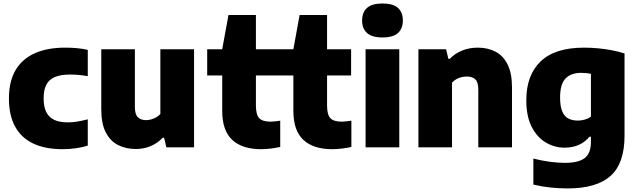

<svg xmlns="http://www.w3.org/2000/svg" viewBox="-20 -824 3567 1074"><path d="M330 10.5Q233 10.5 166.2 -21Q99.5 -52.5 64.8 -115.5Q30 -178.5 30 -273Q30 -369 67.2 -432Q104.5 -495 174.8 -526.2Q245 -557.5 345 -557.5Q380 -557.5 411.2 -554.5Q442.5 -551.5 471 -545V-398Q445.5 -402.5 421.2 -404.8Q397 -407 372 -407Q320 -407 287.2 -393.2Q254.5 -379.5 239.2 -350.2Q224 -321 224 -274.5Q224 -226 239.2 -196.2Q254.5 -166.5 284.5 -153Q314.5 -139.5 359.5 -139.5Q385.5 -139.5 411.2 -143.8Q437 -148 471 -156.5V-9.5Q441.5 0 405 5.2Q368.5 10.5 330 10.5Z M740 9.5Q684 9.5 640.2 -12.8Q596.5 -35 571.5 -83.8Q546.5 -132.5 546.5 -212.5V-548.5H734.5V-226Q734.5 -184 751.5 -168Q768.5 -152 796 -152Q810.5 -152 825.5 -156Q840.5 -160 854 -167.8Q867.5 -175.5 877 -186.5V-548.5H1065.5V0H910.5L898 -53.5H890.5Q860.5 -22.5 822.2 -6.5Q784 9.5 740 9.5Z M1440 10.5Q1335 10.5 1279 -41.5Q1223 -93.5 1223 -204.5V-548.5L1258 -740H1411.5V-234Q1411.5 -182.5 1430 -163Q1448.5 -143.5 1493 -143.5Q1505 -143.5 1518 -145Q1531 -146.5 1547.5 -149V-2Q1525.5 3 1496.5 6.8Q1467.5 10.5 1440 10.5ZM1139 -402V-548.5H1546V-402Z M1838 10.5Q1733 10.5 1677 -41.5Q1621 -93.5 1621 -204.5V-548.5L1656 -740H1809.5V-234Q1809.5 -182.5 1828 -163Q1846.5 -143.5 1891 -143.5Q1903 -143.5 1916 -145Q1929 -146.5 1945.5 -149V-2Q1923.5 3 1894.5 6.8Q1865.5 10.5 1838 10.5ZM1537 -402V-548.5H1944V-402Z M2025 0V-548.5H2213.5V0ZM2119.5 -614.5Q2061 -614.5 2033.2 -639.2Q2005.5 -664 2005.5 -709.5Q2005.5 -755 2033.2 -779.8Q2061 -804.5 2119.5 -804.5Q2178.5 -804.5 2206 -779.8Q2233.5 -755 2233.5 -709.5Q2233.5 -664 2206 -639.2Q2178.5 -614.5 2119.5 -614.5Z M2320.5 0V-548.5H2475.5L2488 -495H2496Q2525.5 -525.5 2565.5 -541.5Q2605.5 -557.5 2653 -557.5Q2708 -557.5 2751.2 -535.2Q2794.5 -513 2819.2 -463.8Q2844 -414.5 2844 -334.5V0H2655.5V-322.5Q2655.5 -364.5 2638.8 -380.2Q2622 -396 2591.5 -396Q2576 -396 2560.8 -392.2Q2545.5 -388.5 2532 -380.8Q2518.5 -373 2508.5 -361.5V0Z M3155 230Q3109.5 230 3060.2 225Q3011 220 2963.5 208.5V63Q3011 75 3056.2 81Q3101.5 87 3139.5 87Q3217 87 3251.2 59.8Q3285.5 32.5 3285.5 -29V-59H3277Q3253.5 -30 3218.5 -14Q3183.5 2 3138 2Q3082 2 3033.2 -26.8Q2984.5 -55.5 2954.2 -114.2Q2924 -173 2924 -263.5Q2924 -403 3003.8 -480.2Q3083.5 -557.5 3247.5 -557.5Q3285 -557.5 3325 -553.8Q3365 -550 3403.2 -542.8Q3441.5 -535.5 3473.5 -525V-64.5Q3473.5 90 3395.2 160Q3317 230 3155 230ZM3212.5 -149.5Q3232 -149.5 3251.2 -155Q3270.5 -160.5 3285.5 -171.5V-411Q3274 -413.5 3260 -415Q3246 -416.5 3230.5 -416.5Q3174 -416.5 3143.5 -385Q3113 -353.5 3113 -279Q3113 -229 3125 -200.8Q3137 -172.5 3159.2 -161Q3181.5 -149.5 3212.5 -149.5Z"/></svg>

Font: Encode Sans Condensed Thin ExtraBold
Style: Regular
Weight: 800
Version: Version 3.002